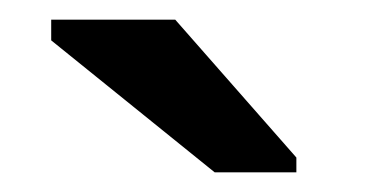

<svg xmlns="http://www.w3.org/2000/svg" viewBox="-20 -753 373 195"><path d="M281 -578H198L32 -712V-733H158L281 -593Z"/></svg>

Font: Libra Sans
Style: Bold
Weight: 700
Foundry: Context Ltd
Version: Version 1.000